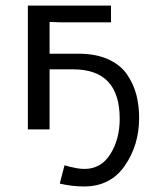

<svg xmlns="http://www.w3.org/2000/svg" viewBox="-20 -465 576 690"><path d="M80.1 0V-444.8H378.9V-384.8H195.8L158.2 -386.2V-272H261.2Q324.2 -272 368.7 -252Q413.1 -231.9 436.5 -197.5Q460 -163.1 470 -124.5Q480 -85.9 480 -41Q480 56.2 428.5 130.6Q377 205.1 282.2 205.1Q238.3 205.1 194.8 194.8L211.9 128.9Q254.9 142.1 283.2 142.1Q343.3 142.1 376.7 88.6Q410.2 35.2 410.2 -38.1Q410.2 -216.3 242.2 -215.8H158.2V0Z"/></svg>

Font: CMU Sans Serif
Style: Medium
Weight: 500
Version: Version 0.7.0